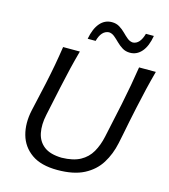

<svg xmlns="http://www.w3.org/2000/svg" viewBox="-134 -1040 1020 1156"><g transform="rotate(15 376.0 -461.5)"><path d="M331.5 11Q229 11 169.8 -31Q110.5 -73 91.2 -142.5Q72 -212 90 -295Q95.5 -323 107 -371Q118.5 -419 130 -473.5Q144.5 -541 154.8 -597Q165 -653 174 -713H278.5Q262 -653 248.5 -597Q235 -541 220.5 -473L182 -292Q168.5 -229 178.5 -178.5Q188.5 -128 227 -98.2Q265.5 -68.5 337.5 -67Q409 -68.5 453 -92.5Q497 -116.5 521.5 -159.2Q546 -202 558 -258L604 -473Q618 -541 628.2 -597.5Q638.5 -654 647.5 -713H752Q736 -654 722.5 -597.5Q709 -541 694.5 -473Q684.5 -427.5 675.5 -382.5Q666.5 -337.5 659.2 -300.2Q652 -263 647 -241Q632 -169.5 596.5 -112.5Q561 -55.5 496.8 -22.2Q432.5 11 331.5 11ZM571 -784Q543.5 -784 523 -796.8Q502.5 -809.5 485.8 -826.2Q469 -843 453 -856.2Q437 -869.5 418 -870.5Q371.5 -867 353.5 -799.5H304Q316 -864.5 345.8 -899.2Q375.5 -934 420 -934Q447 -934 467.5 -921.5Q488 -909 504.8 -892Q521.5 -875 537.5 -862Q553.5 -849 572.5 -848Q616 -851 635 -919H684.5Q673.5 -853.5 643.8 -818.8Q614 -784 571 -784Z"/></g></svg>

Font: Commissioner Flair
Style: Italic
Weight: 400
Italic angle: -12°
Designer: Kostas Bartsokas
Foundry: Kostas Bartsokas
Version: Version 1.000; ttfautohint (v1.8.3)